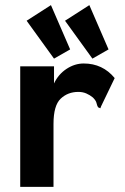

<svg xmlns="http://www.w3.org/2000/svg" viewBox="-20 -730 490 750"><path d="M59 -471H191V-404Q208 -440 240 -461Q272 -482 307 -482Q381 -482 428 -425L375 -315L372 -307L363 -311Q359 -318 357 -327.5Q355 -337 343 -349Q331 -359 317 -365Q303 -371 286 -371Q245 -371 217 -344.5Q189 -318 189 -246V0H59ZM191 -501 84 -649 179 -710 254 -537ZM341 -501 234 -649 329 -710 404 -537Z"/></svg>

Font: Inconsolata SemiCondensed Black
Style: Regular
Weight: 900
Width: 4
Monospace: yes
Designer: Raph Levien, Cyreal, Brenton Simpson
Foundry: Raph Levien, Cyreal, Google
Version: Version 3.001; ttfautohint (v1.8.2.53-6de2)